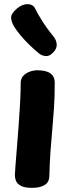

<svg xmlns="http://www.w3.org/2000/svg" viewBox="-20 -891 336 926"><path d="M79.9 -491.7Q79.9 -511.9 92.2 -525.2Q104.6 -538.4 123.2 -545.3Q141.9 -552.1 159.9 -552.1Q202.2 -552.1 223.1 -537.1Q244 -522 244 -492.4Q244 -424.3 240.4 -370.7Q236.9 -317 232.3 -267.6Q227.8 -218.1 223.7 -163.9Q219.7 -109.8 217.9 -40.4Q217.1 -12.1 195.2 1.4Q173.2 15 135.3 15Q100 15 81.7 5.7Q63.4 -3.7 57.6 -17.9Q51.8 -32.1 51.8 -47.1Q51.8 -56.1 54.6 -91.3Q57.3 -126.6 61.4 -177.5Q65.4 -228.4 69.9 -286.1Q74.3 -343.8 77.1 -397.7Q79.9 -451.6 79.9 -491.7ZM236.9 -638.4Q218.6 -618.7 200.3 -620.5Q182.1 -622.3 169.6 -632.2Q148.4 -648.9 123.8 -672.7Q99.1 -696.4 78.3 -721.5Q57.6 -746.6 46.8 -765Q34.4 -787.1 33.6 -805.7Q32.7 -824.3 59.9 -848.3Q85.6 -871 112.9 -870.8Q140.3 -870.7 150.3 -848.2Q159 -828.7 183.2 -790.6Q207.3 -752.4 240 -712.1Q251.8 -697.8 253.4 -677.4Q255.1 -657 236.9 -638.4Z"/></svg>

Font: Playpen Sans
Style: Regular
Weight: 400
Designer: Laura Meseguer, Veronika Burian, José Scaglione, Kostas Bartsokas, Vera Evstafieva, Tom Grace, Yorlmar Campos
Foundry: TypeTogether
Version: Version 2.000